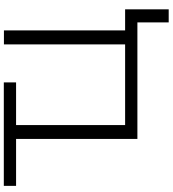

<svg xmlns="http://www.w3.org/2000/svg" viewBox="31 -771 905 1007"><g transform="rotate(-90 483.5 -267.5)"><path d="M258.4 -656 277.6 -635.7H12V-700H555V-635.7H311.3L331.1 -656V-63.8H754.2V-699.4H827.5V0.6H258.4ZM869.5 164.8V-19.8L888.1 0.6H754.2V-63.8H938.2V164.8Z"/></g></svg>

Font: Montserrat Alternates Thin
Style: Regular
Weight: 100
Designer: Julieta Ulanovsky
Foundry: Julieta Ulanovsky
Version: Version 9.000